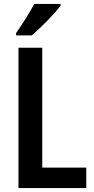

<svg xmlns="http://www.w3.org/2000/svg" viewBox="-20 -957 479 977"><path d="M288 -928V-937H154C131 -892 96 -838 62 -789V-777H142C188 -816 260 -889 288 -928ZM74 0H419V-104H195V-714H74Z"/></svg>

Font: Noto Sans Lao UI Cond SemBd
Style: Regular
Weight: 600
Width: 3
Designer: Monotype Design Team
Foundry: Monotype Imaging Inc.
Version: Version 2.000